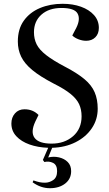

<svg xmlns="http://www.w3.org/2000/svg" viewBox="-20 -765 576 1012"><path d="M243 227Q195 227 152 196L156 186Q177 193 189.5 195.5Q202 198 217 198Q240 198 260.5 184Q281 170 281 137Q281 104 259.5 93.5Q238 83 214 89L206 78L234 14Q179 12 135.5 -3.5Q92 -19 66 -47Q40 -75 40 -114Q40 -146 59 -167.5Q78 -189 109 -189Q154 -189 183 -159L166 -124Q140 -68 162.5 -38Q185 -8 252 -8Q320 -8 365 -47Q410 -86 410 -152Q410 -188 397 -216Q384 -244 352 -270Q320 -296 262 -325Q191 -362 150 -396Q109 -430 91.5 -466.5Q74 -503 74 -546Q74 -612 105.5 -656Q137 -700 190.5 -722.5Q244 -745 310 -745Q364 -745 407 -729.5Q450 -714 475.5 -685.5Q501 -657 501 -618Q501 -587 482.5 -568.5Q464 -550 434 -550Q414 -550 393.5 -558Q373 -566 361 -578L382 -618Q405 -664 389 -693.5Q373 -723 304 -723Q238 -723 198.5 -688Q159 -653 159 -595Q159 -560 173 -531.5Q187 -503 223.5 -474.5Q260 -446 325 -412Q388 -379 425.5 -347.5Q463 -316 479 -278.5Q495 -241 495 -192Q495 -135 464 -89Q433 -43 378.5 -15.5Q324 12 255 14L234 65Q263 58 291 64.5Q319 71 337 89Q355 107 355 137Q355 178 323.5 202.5Q292 227 243 227Z"/></svg>

Font: Literata 72pt Medium
Style: Italic
Weight: 500
Italic angle: -2°
Designer: Latin by Veronika Burian and Jose Scaglione. Greek by Irene Vlachou. Cyrillic by Vera Evstafieva
Foundry: TypeTogether
Version: Version 3.002